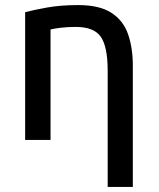

<svg xmlns="http://www.w3.org/2000/svg" viewBox="-20 -551 626 756"><path d="M404 185V-272Q404 -367 377 -406Q350 -445 278 -445Q245 -445 217.5 -441.5Q190 -438 179 -435V0H79V-503Q113 -512 166 -521.5Q219 -531 288 -531Q371 -531 418 -501Q465 -471 484 -417Q503 -363 503 -292V185Z"/></svg>

Font: Ubuntu Sans Medium
Style: Regular
Weight: 500
Designer: Dalton Maag Ltd
Foundry: Dalton Maag Ltd
Version: Version 1.006; ttfautohint (v1.8.4.7-5d5b)